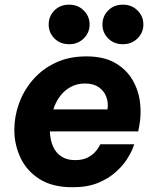

<svg xmlns="http://www.w3.org/2000/svg" viewBox="-20 -777 648 807"><path d="M284.8 10Q200.4 10 146.4 -24.2Q92.4 -58.4 66.3 -113.7Q40.2 -169 40.2 -231.2Q40.2 -286.6 59.7 -341.4Q79.2 -396.2 117.7 -441Q156.2 -485.8 212.6 -512.9Q269 -540 343.2 -540Q415 -540 462.4 -513.3Q509.8 -486.6 535.8 -443.1Q561.8 -399.6 568.4 -347.6Q575 -295.6 564.8 -244.8L560.8 -224.6H189.6Q190.8 -189.4 202.6 -162.1Q214.4 -134.8 237.7 -119.4Q261 -104 295.4 -104Q326 -104 346.4 -113.9Q366.8 -123.8 378.9 -137.3Q391 -150.8 396.3 -160.7Q401.6 -170.6 401.6 -170.6H544.4Q544.4 -170.6 537.3 -152.2Q530.2 -133.8 513.3 -107.3Q496.4 -80.8 466.5 -53.8Q436.6 -26.8 392.2 -8.4Q347.8 10 284.8 10ZM204.2 -317.2H431.8Q436 -345.8 426.6 -370.5Q417.2 -395.2 395 -410.6Q372.8 -426 337.2 -426Q304 -426 277.2 -411.5Q250.4 -397 232 -372.3Q213.6 -347.6 204.2 -317.2ZM496.6 -591.2Q458.8 -591.2 434.7 -615.5Q410.6 -639.8 410.6 -673.8Q410.6 -708.8 434.7 -733.1Q458.8 -757.4 496.6 -757.4Q533.4 -757.4 558 -733.1Q582.6 -708.8 582.6 -673.8Q582.6 -639.8 558 -615.5Q533.4 -591.2 496.6 -591.2ZM270.6 -591.2Q232.8 -591.2 208.7 -615.5Q184.6 -639.8 184.6 -673.8Q184.6 -708.8 208.7 -733.1Q232.8 -757.4 270.6 -757.4Q307.4 -757.4 332 -733.1Q356.6 -708.8 356.6 -673.8Q356.6 -639.8 332 -615.5Q307.4 -591.2 270.6 -591.2Z"/></svg>

Font: Be Vietnam Pro Variable Thin
Style: Italic
Weight: 100
Italic angle: -12°
Designer: Lam Bao, Tony Le, Vietanh Nguyen
Foundry: Yellow Type Foundry
Version: Version 1.002